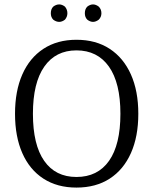

<svg xmlns="http://www.w3.org/2000/svg" viewBox="-20 -839 694 869"><path d="M248 -740Q234 -740 221 -750Q210 -761 210 -779Q210 -798 221 -809Q234 -819 248 -819Q261 -819 274 -809Q285 -796 285 -779Q285 -763 274 -750Q261 -740 248 -740ZM401 -740Q388 -740 375 -750Q364 -761 364 -779Q364 -798 375 -809Q388 -819 401 -819Q414 -819 427 -809Q439 -797 439 -779Q439 -762 427 -750Q414 -740 401 -740ZM326 10Q239 10 176.5 -30.5Q114 -71 81 -146Q48 -221 48 -324Q48 -427 81 -502Q114 -577 176.5 -618Q239 -659 326 -659Q414 -659 476.5 -618Q539 -577 572.5 -502Q606 -427 606 -324Q606 -221 572.5 -146Q539 -71 476.5 -30.5Q414 10 326 10ZM326 -38Q422 -38 473.5 -111Q525 -184 525 -324Q525 -464 473 -537.5Q421 -611 326 -611Q232 -611 180.5 -537.5Q129 -464 129 -324Q129 -184 180 -111Q231 -38 326 -38Z"/></svg>

Font: Arsenal SC
Style: Regular
Weight: 400
Designer: Andrij Shevchenko
Foundry: Stairsfor
Version: Version 2.001; ttfautohint (v1.8.4.7-5d5b)